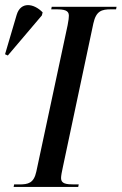

<svg xmlns="http://www.w3.org/2000/svg" viewBox="-84 -741 482 761"><path d="M-53 -521 82 -680 85 -692C50 -728 -2 -736 -18 -682L-64 -526ZM-30 0H226L228 -10H210C178 -10 158 -13 158 -35C158 -44 161 -60 165 -78L286 -648C297 -698 319 -704 356 -704H376L378 -714H121L119 -704H138C171 -704 189 -700 189 -679C189 -672 188 -661 184 -641L60 -61C50 -15 28 -10 -8 -10H-28Z"/></svg>

Font: Noto Serif Display ExtraCondensed Medium
Style: Italic
Weight: 500
Width: 2
Italic angle: -12°
Designer: Monotype Design Team
Foundry: Monotype Imaging Inc.
Version: Version 2.009